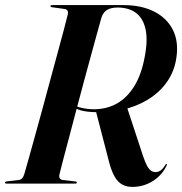

<svg xmlns="http://www.w3.org/2000/svg" viewBox="-32 -720 715 753"><path d="M235 -308 238.5 -315.5Q263 -303 287.2 -297.2Q311.5 -291.5 335.5 -291.5Q388 -291.5 428.5 -315.2Q469 -339 496.5 -385.2Q524 -431.5 536 -499.5Q548.5 -566 538.2 -608.2Q528 -650.5 499.8 -670.5Q471.5 -690.5 429 -690.5Q404 -690.5 388.5 -681.5Q373 -672.5 366 -651.5Q360.5 -632 350 -594Q339.5 -556 325.8 -505.8Q312 -455.5 296.8 -399.2Q281.5 -343 266.8 -286.8Q252 -230.5 238.8 -180.5Q225.5 -130.5 215.5 -92.5Q205.5 -54.5 201 -35.5Q199 -27.5 202 -21.5Q205 -15.5 214.5 -14L262 -8.5Q266 -8.5 267.8 -7.2Q269.5 -6 269.5 -4Q269.5 -2.5 267.8 -1.2Q266 0 263 0H-6.5Q-9.5 0 -11 -0.8Q-12.5 -1.5 -12.5 -3.5Q-12.5 -6 -10.8 -7Q-9 -8 -6 -8.5L40.5 -14Q50 -15 55.2 -21.2Q60.5 -27.5 63.5 -38Q69 -56.5 79.8 -95.2Q90.5 -134 104.8 -185.2Q119 -236.5 134.8 -294.2Q150.5 -352 166 -409.5Q181.5 -467 195.5 -518.2Q209.5 -569.5 219.5 -607.5Q229.5 -645.5 234 -664Q236 -674 232.2 -679Q228.5 -684 219.5 -685L173 -691.5Q168.5 -692 167.2 -693Q166 -694 166 -696Q166 -698 167.8 -699Q169.5 -700 172.5 -700H452Q522.5 -700 572.8 -674.5Q623 -649 646.2 -602.5Q669.5 -556 659.5 -492Q650.5 -430 610.2 -382.2Q570 -334.5 503.8 -307.2Q437.5 -280 350 -280Q306.5 -280 280.5 -288.5Q254.5 -297 235 -308ZM344.5 -282.5 465.5 -301 529 -108Q537.5 -83 545 -69.2Q552.5 -55.5 560.8 -50.2Q569 -45 578 -45Q588.5 -45 597.5 -51.2Q606.5 -57.5 616 -72.5Q617.5 -75 618.8 -76.2Q620 -77.5 621.5 -76.5Q623 -76.5 622.8 -75.2Q622.5 -74 622 -72Q604.5 -33.5 567.8 -10.2Q531 13 487 13Q464.5 13 447.5 3.8Q430.5 -5.5 418.2 -26.2Q406 -47 396.5 -82Z"/></svg>

Font: Fraunces 120pt SemiBold
Style: Italic
Weight: 600
Italic angle: -16°
Version: Version 1.000;[b76b70a41]